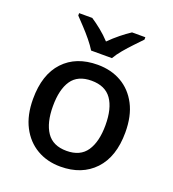

<svg xmlns="http://www.w3.org/2000/svg" viewBox="-140 -872 889 989"><g transform="rotate(20 304.5 -378.0)"><path d="M558 -270Q558 -136 489 -63Q420 10 303 10Q230 10 173.5 -23Q117 -56 84.5 -118.5Q52 -181 52 -270Q52 -404 120 -476.5Q188 -549 306 -549Q380 -549 436.5 -516.5Q493 -484 525.5 -422Q558 -360 558 -270ZM161 -270Q161 -179 195.5 -128Q230 -77 305 -77Q380 -77 414.5 -128Q449 -179 449 -270Q449 -362 414 -411.5Q379 -461 304 -461Q229 -461 195 -411.5Q161 -362 161 -270ZM248 -606Q234 -629 212 -656Q190 -683 166 -708.5Q142 -734 124 -753V-766H196Q222 -749 250.5 -726Q279 -703 304 -676Q331 -703 359.5 -726Q388 -749 414 -766H487V-753Q469 -734 444.5 -708.5Q420 -683 397.5 -656Q375 -629 362 -606Z"/></g></svg>

Font: Noto Sans Medium
Style: Regular
Weight: 500
Designer: Monotype Design Team
Foundry: Monotype Imaging Inc.
Version: Version 2.007